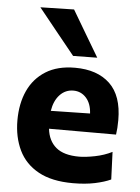

<svg xmlns="http://www.w3.org/2000/svg" viewBox="-55 -820 637 876"><g transform="rotate(5 263.5 -382.0)"><path d="M311.5 13Q215 13 153.8 -20.8Q92.5 -54.5 63.8 -114.2Q35 -174 35 -251Q35 -328 62 -386.8Q89 -445.5 142.8 -479Q196.5 -512.5 276.5 -512.5Q378.5 -512.5 436 -458Q493.5 -403.5 493.5 -291.5Q493.5 -254 489 -225H182Q188 -170 223.8 -140Q259.5 -110 329.5 -110Q359 -110 401.8 -118.5Q444.5 -127 480 -145L485 -19Q456 -5.5 412 3.8Q368 13 311.5 13ZM278 -408Q241.5 -408 216 -381Q190.5 -354 183 -307L362.5 -310.5Q360 -356 336.5 -382Q313 -408 278 -408ZM262.5 -565.5Q221.5 -616 179.5 -668Q137.5 -720 94.5 -773.5L248.5 -777Q279.5 -724.5 310.5 -672.2Q341.5 -620 373 -567Z"/></g></svg>

Font: Heraclito
Style: Bold
Weight: 700
Designer: Kostas Bartsokas (font) & Cristiano Sobral (main changes)
Foundry: Kostas Bartsokas (font) & Cristiano Sobral (main changes)
Version: Version 1.00;July 8, 2020;FontCreator 13.0.0.2655 64-bit